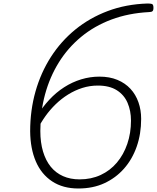

<svg xmlns="http://www.w3.org/2000/svg" viewBox="-20 -1055 895 1095"><path d="M427 20Q339 20 277.5 -20.5Q216 -61 184.5 -134Q153 -207 152 -306Q152 -426 182.5 -533.5Q213 -641 270.5 -730.5Q328 -820 409.5 -886.5Q491 -953 594.5 -992Q698 -1031 821 -1035Q838 -1035 846 -1032.5Q854 -1030 855 -1015Q856 -997 850 -991.5Q844 -986 829 -986Q713 -980 615.5 -943.5Q518 -907 442.5 -844.5Q367 -782 315.5 -699Q264 -616 237 -517Q210 -418 210 -308Q210 -242 225.5 -190.5Q241 -139 269.5 -104Q298 -69 339.5 -50.5Q381 -32 434 -32Q500 -32 554 -57Q608 -82 646.5 -127.5Q685 -173 706 -234.5Q727 -296 727 -367Q727 -423 707.5 -468.5Q688 -514 646 -540.5Q604 -567 538 -567Q492 -567 449.5 -553.5Q407 -540 368.5 -516Q330 -492 297.5 -460.5Q265 -429 239 -392.5Q213 -356 195 -319L190 -392Q222 -444 261 -486Q300 -528 346 -557.5Q392 -587 443 -602.5Q494 -618 547 -618Q605 -618 649.5 -599.5Q694 -581 724 -548.5Q754 -516 769.5 -472Q785 -428 785 -377Q785 -291 759.5 -218.5Q734 -146 687 -93Q640 -40 575 -10Q510 20 427 20Z"/></svg>

Font: Playwrite CO ExtraLight
Style: Regular
Weight: 250
Version: Version 1.002